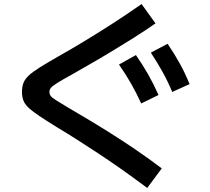

<svg xmlns="http://www.w3.org/2000/svg" viewBox="-20 -826 1040 952"><path d="M710 106Q639 53 580 11.5Q521 -30 468.5 -64.5Q416 -99 366 -131Q316 -163 261 -196Q206 -230 172 -253Q138 -276 120 -293.5Q102 -311 95.5 -329Q89 -347 89 -370Q89 -395 96 -414Q103 -433 122 -451Q141 -469 176 -491Q211 -513 267 -545Q324 -577 392 -618Q460 -659 534 -706.5Q608 -754 682 -806L751 -710Q695 -671 633.5 -632.5Q572 -594 513.5 -559Q455 -524 408 -497.5Q361 -471 334 -455Q290 -431 266 -416Q242 -401 233.5 -391.5Q225 -382 225 -371Q225 -360 231 -351Q237 -342 258 -329Q279 -316 322 -290Q351 -273 402.5 -242.5Q454 -212 518 -172Q582 -132 650.5 -85.5Q719 -39 782 9ZM680 -313Q657 -364 630.5 -410.5Q604 -457 570 -506L654 -553Q688 -504 715 -456.5Q742 -409 766 -355ZM834 -370Q812 -423 786 -469.5Q760 -516 728 -565L811 -609Q845 -559 871.5 -511Q898 -463 920 -409Z"/></svg>

Font: M PLUS 1 Code SemiBold
Style: Regular
Weight: 600
Designer: Coji Morishita
Foundry: UNDERFOREST DESIGN
Version: Version 1.005